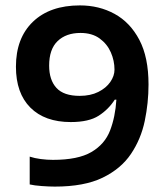

<svg xmlns="http://www.w3.org/2000/svg" viewBox="-20 -774 612 711"><path d="M530 -461Q530 -393 516 -326Q502 -259 465 -204Q428 -149 360 -116Q292 -83 183 -83Q163 -83 135 -85Q107 -87 90 -91V-194Q108 -188 131 -185Q154 -182 176 -182Q269 -182 318.5 -211Q368 -240 387.5 -290.5Q407 -341 411 -405H405Q382 -369 345.5 -345.5Q309 -322 242 -322Q146 -322 92.5 -375.5Q39 -429 39 -527Q39 -633 102 -693.5Q165 -754 276 -754Q347 -754 404.5 -722.5Q462 -691 496 -626.5Q530 -562 530 -461ZM278 -652Q225 -652 193.5 -622Q162 -592 162 -531Q162 -478 189 -448.5Q216 -419 275 -419Q315 -419 344 -433.5Q373 -448 388.5 -470.5Q404 -493 404 -516Q404 -549 390.5 -580Q377 -611 349 -631.5Q321 -652 278 -652Z"/></svg>

Font: Noto Sans Telugu UI SemiBold
Style: Regular
Weight: 600
Designer: Jelle Bosma - Monotype Design Team
Foundry: Monotype Imaging Inc.
Version: Version 2.005; ttfautohint (v1.8.4.7-5d5b)